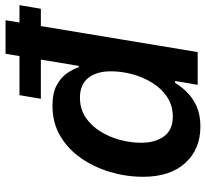

<svg xmlns="http://www.w3.org/2000/svg" viewBox="-46 -722 778 727"><g transform="rotate(-90 343.5 -359.0)"><path d="M227.5 10.3Q141.6 10.3 89.4 -46.9Q37.1 -104 37.1 -207Q37.1 -270 55.2 -331.1Q73.2 -392.1 107.7 -441.7Q142.1 -491.2 191.9 -520.5Q241.7 -549.8 305.7 -549.8Q354.5 -549.8 384 -533.7Q413.6 -517.6 429.4 -494.4Q445.3 -471.2 452.1 -450.2H457L502.9 -727.5H629.9L509.3 0H385.3L399.9 -85.4H392.6Q378.9 -62 356.9 -40Q335 -18.1 303.2 -3.9Q271.5 10.3 227.5 10.3ZM264.6 -94.2Q306.6 -94.2 338.6 -115.2Q370.6 -136.2 392.3 -170.9Q414.1 -205.6 425.3 -246.8Q436.5 -288.1 436.5 -328.1Q436.5 -382.8 411.4 -414.3Q386.2 -445.8 336.9 -445.8Q294.4 -445.8 262.7 -424.8Q231 -403.8 209.5 -369.6Q188 -335.4 177 -294.7Q166 -253.9 166 -213.9Q166 -160.2 190.4 -127.2Q214.8 -94.2 264.6 -94.2ZM332.5 -593.8 346.2 -674.8H687L673.3 -593.8Z"/></g></svg>

Font: Inter 16pt SemiBold
Style: Italic
Weight: 600
Italic angle: -9.3988°
Version: Version 4.001;git-66647c0bb